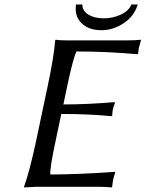

<svg xmlns="http://www.w3.org/2000/svg" viewBox="-20 -823 641 846"><path d="M586.9 -803.2Q571.8 -752 525.1 -720.9Q478.5 -689.9 426.8 -689.9Q371.1 -689.9 339.4 -720.7Q307.6 -751.5 314.9 -803.2H342.8Q342.8 -774.9 369.6 -758.5Q396.5 -742.2 437.5 -742.2Q476.6 -742.2 512.2 -758.5Q547.9 -774.9 558.6 -803.2ZM224.6 -200.2Q199.2 -81.5 201.7 -54.2Q261.2 -54.2 332 -57.1Q402.8 -60.1 444.3 -63L485.8 -65.9L487.3 -62Q481.9 -45.9 478 -28.8Q478 -27.8 474.1 0L471.2 2.9Q447.8 0 412.1 0H139.2L86.4 2.9L85.9 0Q110.4 -67.9 138.7 -200.2L190.4 -444.8Q217.8 -574.2 223.1 -645L225.6 -647.9Q242.2 -645 275.9 -645H539.1Q575.2 -645 599.6 -647.9L601.1 -645Q593.3 -617.7 592.3 -613.8Q590.3 -604 588.9 -587.9L585.9 -584Q450.2 -596.2 316.9 -596.2Q302.7 -568.4 276.4 -444.8L259.3 -362.8Q364.3 -362.8 484.4 -373L486.8 -370.1Q481 -356.4 477.5 -341.8Q474.6 -326.7 474.6 -314L471.2 -311Q375 -320.8 250 -320.8Z"/></svg>

Font: Linux Biolinum O
Style: Italic
Weight: 400
Italic angle: -12°
Designer: Philipp H. Poll
Foundry: Philipp H. Poll
Version: Version 1.1.3